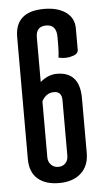

<svg xmlns="http://www.w3.org/2000/svg" viewBox="-50 -693 395 736"><g transform="rotate(-5 147.0 -325.0)"><path d="M188 -92V-305Q188 -339 158 -339Q128 -339 111 -308V-92Q111 -75 122 -63.5Q133 -52 150 -52Q167 -52 177.5 -63Q188 -74 188 -92ZM111 -554V-382Q142 -408 175 -408Q263 -408 263 -306V-96Q263 -46 232 -18Q201 10 148 10Q95 10 65.5 -16Q36 -42 36 -92V-561Q36 -660 148 -660Q200 -660 231.5 -637.5Q263 -615 263 -575V-493Q263 -476 239 -470Q227 -466 213.5 -466Q200 -466 187 -469Q190 -491 190 -516V-549Q190 -596 150.5 -596Q111 -596 111 -554Z"/></g></svg>

Font: Medula One
Style: Regular
Weight: 400
Designer: Luciano Vergara
Foundry: Luciano Vergara
Version: Version 1.002